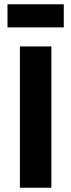

<svg xmlns="http://www.w3.org/2000/svg" viewBox="-20 -877 333 897"><path d="M73 0V-660H220V0ZM15 -749V-857H278V-749Z"/></svg>

Font: Bricolage Grotesque
Style: Bold
Weight: 700
Designer: Mathieu Triay
Foundry: Atelier Triay
Version: Version 1.001;gftools[0.9.33.dev8+g029e19f]